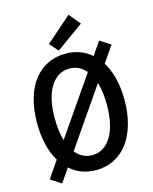

<svg xmlns="http://www.w3.org/2000/svg" viewBox="-132 -961 864 1082"><g transform="rotate(-15 300.0 -419.5)"><path d="M300 12Q210 12 148 -44L94 35L32 -5L99 -103Q73 -145 59 -202Q45 -259 45 -330Q45 -410 63.5 -473Q82 -536 116 -579Q150 -622 197 -644.5Q244 -667 300 -667Q388 -667 451 -613L503 -689L565 -649L500 -555Q526 -513 540.5 -456.5Q555 -400 555 -330Q555 -249 536 -185Q517 -121 483.5 -77.5Q450 -34 403 -11Q356 12 300 12ZM148 -330Q148 -255 165 -199L396 -534Q358 -580 300 -580Q231 -580 189.5 -514.5Q148 -449 148 -330ZM300 -75Q369 -75 410.5 -142Q452 -209 452 -330Q452 -404 435 -460L203 -123Q242 -75 300 -75ZM269 -693 225 -743 374 -874 429 -808Z"/></g></svg>

Font: Source Code Pro Medium
Style: Regular
Weight: 500
Monospace: yes
Designer: Paul D. Hunt, Teo Tuominen
Foundry: Adobe Systems Incorporated
Version: Version 2.030;PS 1.000;hotconv 16.6.51;makeotf.lib2.5.65220